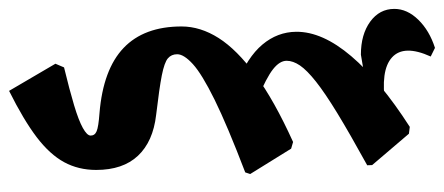

<svg xmlns="http://www.w3.org/2000/svg" viewBox="-300 -500 978 423"><g transform="rotate(90 189.5 -289.0)"><path d="M178.7 180.5 118.9 78.4 127 59.4Q176.9 47.3 210.3 37.3Q243.7 27.3 260.4 18Q277.2 8.7 277.2 0.8Q277.2 -8.4 267.6 -12.4Q257.9 -16.5 227.7 -18.7Q131.4 -26.7 84.1 -71.8Q36.8 -116.9 36.8 -199.5Q36.8 -241 62.3 -281.2Q87.8 -321.4 143.7 -362.5Q199.5 -403.6 291.3 -445.2L306 -440.9L361.9 -350.7L358.3 -339.8Q254.8 -300.2 198.2 -272.3Q141.7 -244.4 119.8 -224.5Q98 -204.6 98 -189.9Q98 -177.1 107 -169.4Q116 -161.7 144.5 -156Q173 -150.4 231.6 -143.5Q290.5 -136.7 321.7 -103.4Q352.9 -70.2 352.9 -11.4Q352.9 27.7 335.8 59.2Q318.7 90.7 280.7 119.7Q242.6 148.6 178.7 180.5ZM163.7 -320.8Q104.5 -344.4 76.7 -377.6Q48.9 -410.7 48.5 -452Q48 -509.6 102.3 -573.4Q156.5 -637.1 258 -702.3L273.1 -700.4L342.2 -619.4L342.6 -608.5Q273.2 -570.3 228.4 -543Q183.5 -515.6 158.3 -495.6Q133.1 -475.6 122.7 -460.3Q112.4 -445 112.4 -431Q112.4 -415.7 130.9 -401.1Q149.5 -386.4 195.4 -367.3ZM98.9 -594.6Q54.4 -594.6 26.2 -615.1Q-1.9 -635.6 -1.9 -668.2Q-1.9 -696.6 22 -721.1Q45.9 -745.6 84 -757.8L103 -748.4Q76.2 -689.4 104.9 -663.2Q133.6 -637 210.1 -648.8L211.1 -619.7Q183.9 -611.5 156 -605.3Q128.1 -599 98.9 -594.6Z"/></g></svg>

Font: Alegreya
Style: Regular
Weight: 400
Designer: Juan Pablo del Peral
Foundry: Huerta Tipografica
Version: Version 2.009